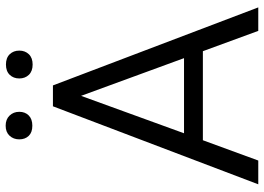

<svg xmlns="http://www.w3.org/2000/svg" viewBox="-144 -766 911 662"><g transform="rotate(-90 311.0 -435.5)"><path d="M208 -871Q230 -871 243 -857.5Q256 -844 256 -824Q256 -804 243.5 -791.5Q231 -779 208 -779Q185 -779 173 -791.5Q161 -804 161 -824Q161 -844 173.5 -857.5Q186 -871 208 -871ZM419 -870Q442 -870 454.5 -857Q467 -844 467 -824Q467 -804 454.5 -791Q442 -778 419 -778Q396 -778 383.5 -791Q371 -804 371 -824Q371 -844 383.5 -857Q396 -870 419 -870ZM275 -708H347L616 0H535L465 -191H158L88 0H6ZM311 -611 182 -256H441Z"/></g></svg>

Font: Freesentation 4 Regular
Style: Regular
Weight: 400
Designer: glyphs from Roboto by Christian Robertson / Hangul glyphs from Noto Sans CJK(Source Han Sans) by Jang Soo-young and Kang
Foundry: PT&
Version: Version 2.001